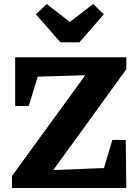

<svg xmlns="http://www.w3.org/2000/svg" viewBox="-20 -942 699 962"><path d="M40 0V-60L407 -565L169 -558L124 -411H56V-655H613V-595L247 -90L501 -100L543 -241H610L613 0ZM283 -730 160 -870 214 -922 330 -832 447 -922 500 -870 378 -730Z"/></svg>

Font: Piazzolla SC
Style: Bold
Weight: 700
Designer: Juan Pablo del Peral
Foundry: Huerta Tipografica
Version: Version 1.330